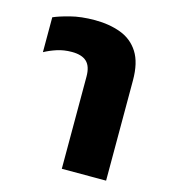

<svg xmlns="http://www.w3.org/2000/svg" viewBox="-86 -601 591 670"><g transform="rotate(15 209.5 -265.5)"><path d="M198 0V-333Q198 -370 180.5 -386.5Q163 -403 127 -403Q98 -403 73.5 -395Q49 -387 29 -376V-502Q49 -511 87.5 -521Q126 -531 176 -531Q228 -531 269.5 -515.5Q311 -500 334.5 -463Q358 -426 358 -362V0Z"/></g></svg>

Font: Noto Sans Thai UI SemCond ExtBd
Style: Regular
Weight: 800
Width: 4
Designer: Monotype Design Team
Foundry: Monotype Imaging Inc.
Version: Version 2.000